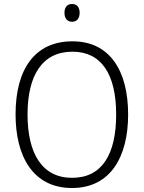

<svg xmlns="http://www.w3.org/2000/svg" viewBox="-20 -932 721 962"><path d="M341 -912C316 -912 303 -895 303 -868C303 -840 317 -823 341 -823C365 -823 379 -840 379 -868C379 -895 366 -912 341 -912ZM622 -358C622 -578 530 -725 343 -725C155 -725 58 -586 58 -359C58 -149 145 10 341 10C534 10 622 -147 622 -358ZM118 -358C118 -552 190 -673 343 -673C489 -673 562 -559 562 -358C562 -160 492 -41 341 -41C191 -41 118 -163 118 -358Z"/></svg>

Font: Noto Sans SemiCondensed Light
Style: Regular
Weight: 300
Width: 4
Designer: Monotype Design Team
Foundry: Monotype Imaging Inc.
Version: Version 2.013